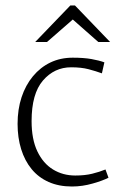

<svg xmlns="http://www.w3.org/2000/svg" viewBox="-20 -669 437 699"><path d="M242 10Q194 10 157 -6.5Q120 -23 95 -53.5Q70 -84 57 -126Q44 -168 44 -218Q44 -271 58.5 -315Q73 -359 100 -391.5Q127 -424 163.5 -441.5Q200 -459 245 -459Q285 -459 313 -454Q341 -449 360 -442L351 -402Q329 -410 302.5 -417Q276 -424 239 -424Q178 -424 136.5 -376Q95 -328 95 -228Q95 -162 116 -118Q137 -74 173 -52Q209 -30 254 -30Q289 -30 315.5 -36.5Q342 -43 364 -52L375 -22Q356 -12 318 -1Q280 10 242 10ZM108 -516 236 -649H253L381 -516H338L245 -598L151 -516Z"/></svg>

Font: Ancizar Sans Thin
Style: Regular
Weight: 100
Designer: Cesar Puertas, Viviana Monsalve, Julian Moncada, Julian Prieto, Jose Castro, Mariel Hernandez, Felipe Aragon, Sara Alarc
Version: Version 8.100